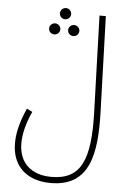

<svg xmlns="http://www.w3.org/2000/svg" viewBox="-63 -781 698 1056"><g transform="rotate(5 286.5 -253.0)"><path d="M258 -674C275 -674 289 -688 289 -705C289 -722 275 -736 258 -736C241 -736 227 -722 227 -705C227 -688 241 -674 258 -674ZM43 29C43 156 126 230 257 230C474 230 504 46 497 -182L480 -711H445L462 -182C471 84 422 196 258 196C146 196 78 133 78 26C78 -29 94 -88 123 -151L92 -166C52 -77 43 -17 43 29ZM206 -586C223 -586 237 -599 237 -617C237 -633 223 -647 206 -647C189 -647 175 -633 175 -617C175 -599 189 -586 206 -586ZM311 -586C328 -586 342 -599 342 -617C342 -633 328 -647 311 -647C294 -647 280 -633 280 -617C280 -599 294 -586 311 -586Z"/></g></svg>

Font: Noto Sans Arabic UI Cn XLt
Style: Regular
Weight: 200
Width: 3
Designer: Monotype Design Team, Nadine Chahine and Nizar Qandah
Foundry: Monotype Imaging Inc.
Version: Version 2.010